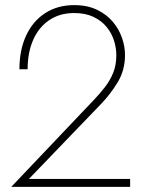

<svg xmlns="http://www.w3.org/2000/svg" viewBox="-20 -731 570 751"><path d="M24 0H489V-31H93L373 -322Q412 -362 440.5 -409.5Q469 -457 469 -516Q469 -548 457.5 -582Q446 -616 422 -645Q398 -674 360 -692.5Q322 -711 270 -711Q205 -711 156.5 -679.5Q108 -648 82 -591.5Q56 -535 56 -460H88Q88 -526 110 -575.5Q132 -625 173 -652.5Q214 -680 270 -680Q314 -680 345.5 -665Q377 -650 397 -625.5Q417 -601 426 -572Q435 -543 435 -515Q435 -477 423 -447Q411 -417 391 -391Q371 -365 347 -340Z"/></svg>

Font: Jost ExtraLight
Style: Regular
Weight: 250
Version: Version 3.710